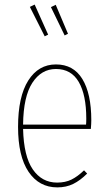

<svg xmlns="http://www.w3.org/2000/svg" viewBox="-20 -811 473 841"><path d="M190.9 -659.2 175.8 -651.9 110.8 -780.8 131.8 -791ZM277.8 -663.1 263.2 -655.8 203.1 -779.8 224.1 -790ZM379.9 -284.2Q379.9 -268.6 377.9 -246.1H81.1Q84 -126.5 123.8 -68.8Q163.6 -11.2 230 -11.2Q266.1 -11.2 293 -24.4Q319.8 -37.6 348.1 -64.9L361.8 -50.8Q331.5 -20.5 300.8 -5.4Q270 9.8 231 9.8Q151.4 9.8 105.2 -58.3Q59.1 -126.5 59.1 -254.9Q59.1 -387.7 103.8 -458.3Q148.4 -528.8 225.1 -528.8Q301.8 -528.8 340.8 -464.8Q379.9 -400.9 379.9 -284.2ZM356.9 -265.1Q357.9 -272.9 357.9 -292Q357.9 -395 325 -451.9Q292 -508.8 225.1 -508.8Q161.1 -508.8 121.8 -448.5Q82.5 -388.2 81.1 -265.1Z"/></svg>

Font: Fira Sans Compressed Thin
Style: Regular
Weight: 100
Width: 1
Designer: Carrois Corporate & Edenspiekermann AG
Foundry: Carrois Corporate GbR & Edenspiekermann AG
Version: Version 4.203;PS 004.203;hotconv 1.0.88;makeotf.lib2.5.64775